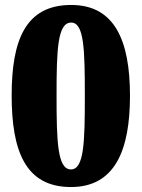

<svg xmlns="http://www.w3.org/2000/svg" viewBox="-20 -744 571 774"><path d="M266 10C442 10 504 -136 504 -358C504 -581 442 -724 267 -724C82 -724 27 -581 27 -359C27 -136 82 10 266 10ZM266 -61C212 -61 208 -171 208 -358C208 -545 212 -653 267 -653C319 -653 322 -545 322 -358C322 -171 319 -61 266 -61Z"/></svg>

Font: Noto Serif Ethiopic SemiCondensed Black
Style: Regular
Weight: 900
Width: 4
Designer: Monotype Design Team
Foundry: Monotype Imaging Inc.
Version: Version 2.102